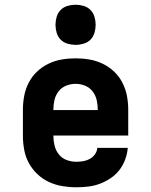

<svg xmlns="http://www.w3.org/2000/svg" viewBox="-20 -785 640 813"><path d="M303 8Q273 8 243.5 3Q214 -2 187 -14.5Q160 -27 138 -48Q116 -69 102 -95Q88 -121 82.5 -150.5Q77 -180 77 -210V-320Q77 -350 82.5 -379Q88 -408 101.5 -434.5Q115 -461 136.5 -481.5Q158 -502 185 -515Q212 -528 241 -533Q270 -538 300 -538Q330 -538 359 -533Q388 -528 415 -515Q442 -502 463.5 -481.5Q485 -461 498.5 -434.5Q512 -408 517.5 -379Q523 -350 523 -320V-211H206V-210Q206 -189 211 -168.5Q216 -148 229 -131.5Q242 -115 262 -107.5Q282 -100 303 -100Q318 -100 332.5 -102.5Q347 -105 360 -112Q373 -119 382 -131.5Q391 -144 392 -159H521Q519 -134 510 -109.5Q501 -85 485.5 -65Q470 -45 448.5 -30.5Q427 -16 403 -7Q379 2 353.5 5Q328 8 303 8ZM206 -319H394V-320Q394 -341 389.5 -361Q385 -381 372.5 -397.5Q360 -414 340.5 -422Q321 -430 300 -430Q279 -430 259.5 -422Q240 -414 227.5 -397.5Q215 -381 210.5 -361Q206 -341 206 -320ZM300 -595Q283 -595 266 -600Q249 -605 237 -617Q225 -629 220 -646Q215 -663 215 -680Q215 -697 220 -714Q225 -731 237 -743Q249 -755 266 -760Q283 -765 300 -765Q317 -765 334 -760Q351 -755 363 -743Q375 -731 380 -714Q385 -697 385 -680Q385 -663 380 -646Q375 -629 363 -617Q351 -605 334 -600Q317 -595 300 -595Z"/></svg>

Font: Iosevka Curly Slab XBdEx
Style: Regular
Weight: 800
Width: 7
Monospace: yes
Designer: Belleve Invis
Foundry: Belleve Invis
Version: Version 11.0.0; ttfautohint (v1.8.3)